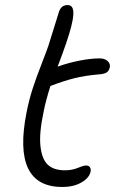

<svg xmlns="http://www.w3.org/2000/svg" viewBox="-20 -744 460 759"><path d="M226.1 -4.9Q26.4 -4.9 85 -299.8Q94.7 -349.1 109.1 -393.6Q123.5 -438 143.6 -489.3Q163.6 -540.5 170.9 -562Q182.1 -597.2 195.1 -639.4Q208 -681.6 212.9 -696.8Q221.7 -724.1 247.1 -724.1Q259.8 -724.1 265.4 -714.6Q271 -705.1 269.8 -685.8Q268.6 -666.5 261.7 -639.6Q254.9 -612.8 242.2 -575.2Q227.1 -530.8 208 -481L211.9 -481.9Q250 -495.6 294.7 -504.4Q339.4 -513.2 374 -513.2Q393.6 -513.2 405.3 -502.7Q417 -492.2 414.1 -478Q411.1 -463.9 401.9 -457.8Q392.6 -451.7 373 -450.2Q315.4 -445.3 273.2 -434.6Q231 -423.8 181.2 -404.8Q180.2 -404.8 179.2 -403.8Q160.6 -344.7 152.8 -304.2Q134.3 -218.3 139.9 -166.5Q145.5 -114.7 168.9 -92.8Q192.4 -70.8 236.8 -70.8Q264.6 -70.8 287.4 -80.3Q310.1 -89.8 319.8 -89.8Q330.6 -89.8 335.4 -83Q340.3 -76.2 337.9 -64.9Q333 -41 302.2 -22.9Q271.5 -4.9 226.1 -4.9Z"/></svg>

Font: Shantell Sans Bouncy
Style: Italic
Weight: 300
Italic angle: -11.31°
Designer: Stephen Nixon, Anya Danilova, Shantell Martin
Foundry: Arrow Type
Version: Version 1.006;[9816181b4]